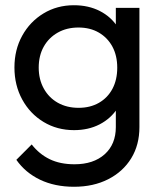

<svg xmlns="http://www.w3.org/2000/svg" viewBox="-20 -505 618 734"><path d="M263 209Q189.5 209 133.2 182.1Q77 155.2 42.5 106L101.2 47.2Q129.8 84 169.8 103.5Q209.8 123 264.8 123Q337.5 123 380.1 84.8Q422.8 46.5 422.8 -19.2V-137L439.2 -243.5L422.8 -350V-475H513V-19.2Q513 49.2 481.5 100.4Q450 151.5 393.6 180.2Q337.2 209 263 209ZM263 -7.5Q198.2 -7.5 146.5 -38.8Q94.8 -70 65 -124.5Q35.2 -179 35.2 -247Q35.2 -314.8 64.9 -368.5Q94.5 -422.2 146.2 -453.6Q198 -485 262.5 -485Q318.5 -485 361.6 -462.9Q404.8 -440.8 430.1 -401.4Q455.5 -362 458.2 -309V-183.2Q455.2 -131.2 429.5 -91.5Q403.8 -51.8 360.9 -29.6Q318 -7.5 263 -7.5ZM280.5 -92.8Q324.8 -92.8 358.1 -111.9Q391.5 -131 409.9 -165.5Q428.2 -200 428.2 -246.2Q428.2 -292.2 409.8 -326.6Q391.2 -361 357.9 -380.4Q324.5 -399.8 280 -399.8Q235.2 -399.8 200.9 -380.4Q166.5 -361 147.2 -326.6Q128 -292.2 128 -246.5Q128 -201.5 147.4 -166.5Q166.8 -131.5 201.1 -112.1Q235.5 -92.8 280.5 -92.8Z"/></svg>

Font: Outfit Thin
Style: Regular
Weight: 100
Designer: Rodrigo Fuenzalida
Foundry: fragTYPE
Version: Version 1.000